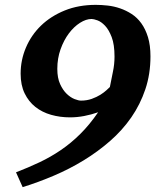

<svg xmlns="http://www.w3.org/2000/svg" viewBox="-20 -707 639 790"><path d="M451.2 -474.1Q451.2 -523.9 439.5 -554.4Q427.7 -585 412.1 -601.3Q396.5 -617.7 380.9 -623.3Q365.2 -628.9 356.9 -628.9Q334 -628.9 309.1 -613Q284.2 -597.2 263.4 -569.6Q242.7 -542 229.2 -504.4Q215.8 -466.8 215.8 -423.8Q215.8 -386.2 227.3 -361.1Q238.8 -335.9 254.6 -320.8Q270.5 -305.7 286.9 -299.3Q303.2 -293 313 -293Q337.4 -293 357.7 -300.3Q377.9 -307.6 393.1 -317.1Q408.2 -326.7 418.2 -335.9Q428.2 -345.2 432.1 -349.1Q438 -380.9 444.6 -411.6Q451.2 -442.4 451.2 -474.1ZM599.1 -475.1Q599.1 -402.3 578.1 -339.8Q557.1 -277.3 520.3 -224.1Q483.4 -170.9 433.1 -127Q382.8 -83 324.5 -47.4Q266.1 -11.7 201.9 15.6Q137.7 43 73.2 63L45.9 2Q96.7 -17.6 142.6 -39.3Q188.5 -61 230.5 -89.6Q272.5 -118.2 310.5 -156Q348.6 -193.8 383.8 -245.1Q356 -235.4 326.4 -229.7Q296.9 -224.1 268.1 -224.1Q227.1 -224.1 190.2 -234.6Q153.3 -245.1 125.5 -267.1Q97.7 -289.1 81.3 -323Q64.9 -356.9 64.9 -403.8Q64.9 -460 86.7 -511.2Q108.4 -562.5 148.7 -601.6Q189 -640.6 246.1 -663.8Q303.2 -687 374 -687Q397.5 -687 423.3 -684.1Q449.2 -681.2 474.1 -672.6Q499 -664.1 521.7 -649.4Q544.4 -634.8 561.5 -611.1Q578.6 -587.4 588.9 -554Q599.1 -520.5 599.1 -475.1Z"/></svg>

Font: Charis SIL Afr
Style: Bold Italic
Weight: 700
Italic angle: -11°
Foundry: SIL International
Version: Version 5.000